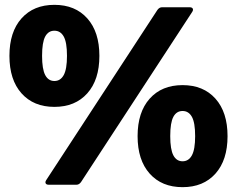

<svg xmlns="http://www.w3.org/2000/svg" viewBox="-20 -764 981 794"><path d="M182 0Q172 0 169 -5.5Q166 -11 171 -19L631 -723Q639 -734 650 -734H764Q774 -734 777 -728.5Q780 -723 775 -715L315 -11Q307 0 296 0ZM735 10Q649 10 599 -46Q549 -102 549 -201Q549 -300 599 -356Q649 -412 735 -412Q821 -412 871 -356Q921 -300 921 -201Q921 -102 871 -46Q821 10 735 10ZM735 -97Q760 -97 773.5 -121.5Q787 -146 787 -201Q787 -257 773.5 -281Q760 -305 735 -305Q710 -305 697 -281Q684 -257 684 -201Q684 -146 697 -121.5Q710 -97 735 -97ZM205 -322Q119 -322 69 -378Q19 -434 19 -533Q19 -632 69 -688Q119 -744 205 -744Q291 -744 341 -688Q391 -632 391 -533Q391 -434 341 -378Q291 -322 205 -322ZM205 -429Q230 -429 243.5 -453.5Q257 -478 257 -533Q257 -589 243.5 -613Q230 -637 205 -637Q180 -637 167 -613Q154 -589 154 -533Q154 -478 167 -453.5Q180 -429 205 -429Z"/></svg>

Font: LINE Seed Sans App ExtraBold
Style: Regular
Weight: 800
Designer: LINE VX Design & Dalton Maag Ltd & Sandoll Inc
Foundry: Dalton Maag Ltd
Version: Version 1.003